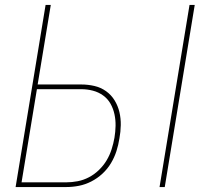

<svg xmlns="http://www.w3.org/2000/svg" viewBox="-20 -755 840 775"><path d="M624 0 745 -735H766L645 0ZM43 0 164 -735H185L132 -414H308Q335 -414 361 -408Q387 -402 408 -387Q429 -372 442.5 -350Q456 -328 462 -302.5Q468 -277 467.5 -250Q467 -223 462 -196Q458 -170 450 -145Q442 -120 428 -96.5Q414 -73 393.5 -54Q373 -35 348.5 -22.5Q324 -10 298.5 -5Q273 0 247 0ZM67 -19H247Q270 -19 293.5 -23.5Q317 -28 339 -39.5Q361 -51 379.5 -69Q398 -87 410.5 -108Q423 -129 430.5 -152.5Q438 -176 442 -199Q446 -223 446.5 -247Q447 -271 442 -294Q437 -317 426 -336.5Q415 -356 396.5 -369.5Q378 -383 355 -389Q332 -395 308 -395H129Z"/></svg>

Font: Iosevka Aile Thin Oblique
Style: Regular
Weight: 100
Italic angle: -9°
Designer: Belleve Invis
Foundry: Belleve Invis
Version: Version 31.1.0; ttfautohint (v1.8.4)